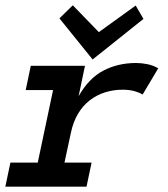

<svg xmlns="http://www.w3.org/2000/svg" viewBox="-68 -703 634 723"><path d="M469.2 -347.2Q453.1 -356 435.1 -360.6Q417 -365.2 393.1 -365.2Q358.9 -365.2 327.4 -355.2Q295.9 -345.2 270 -325.2Q244.1 -305.2 226.1 -275.1Q208 -245.1 199.2 -204.1L174.8 -90.8H276.9L257.8 0H-47.9L-28.8 -90.8H74.2L131.8 -363.8H28.8L47.9 -455.1H252L228 -340.8Q267.1 -409.2 322 -437.5Q377 -465.8 443.8 -465.8Q464.8 -465.8 486.8 -461.4Q508.8 -457 527.8 -445.8ZM280.8 -479 155.8 -633.8 206.1 -683.1 304.2 -582 442.9 -682.1 472.2 -631.8Z"/></svg>

Font: Anonymous Pro
Style: Bold Italic
Weight: 700
Italic angle: -12°
Monospace: yes
Designer: Mark Simonson
Version: Version 1.003